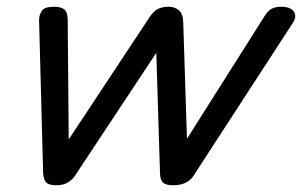

<svg xmlns="http://www.w3.org/2000/svg" viewBox="-20 -535 897 570"><path d="M146 15Q125 15 117 6.5Q109 -2 108 -23L96 -476Q96 -490 104 -502.5Q112 -515 140 -515Q162 -515 171.5 -506.5Q181 -498 181 -475L184 -121L424 -484Q436 -502 449 -508.5Q462 -515 481 -515Q498 -515 510.5 -505Q523 -495 524 -469L535 -123L766 -488Q777 -505 788.5 -510Q800 -515 814 -515Q842 -515 852 -501Q862 -487 850 -468L553 -11Q546 0 531 7.5Q516 15 494 15Q472 15 463.5 6.5Q455 -2 455 -23L444 -378L201 -11Q194 -1 181 7Q168 15 146 15Z"/></svg>

Font: Playwrite NZ
Style: Regular
Weight: 400
Designer: Veronika Burian, José Scaglione
Foundry: TypeTogether
Version: Version 1.002